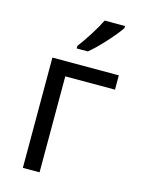

<svg xmlns="http://www.w3.org/2000/svg" viewBox="-116 -833 661 900"><g transform="rotate(15 214.0 -383.0)"><path d="M408.2 -465.8H167V0H85.9V-535.2H408.2ZM184.6 -618.2Q208 -648.4 235.1 -691.4Q262.2 -734.4 277.8 -766.1H376.5V-755.9Q355 -724.1 312.5 -677.7Q270 -631.3 238.8 -606H184.6Z"/></g></svg>

Font: Open Sans ACDW
Style: acdw
Weight: 400
Foundry: Ascender Corporation
Version: Version 1.10